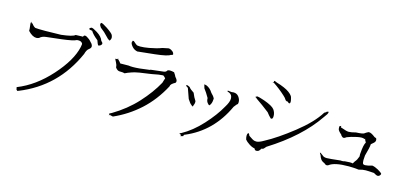

<svg xmlns="http://www.w3.org/2000/svg" viewBox="-70 -1281 3802 1804"><g transform="rotate(15 1830.5 -379.0)"><path d="M139 24Q143 24 150 21Q499 -119 656 -473Q667 -515 687 -529Q707 -543 707 -559Q707 -561 704.5 -571.5Q702 -582 683 -600Q667 -620 639 -636Q628 -642 620 -642Q608 -642 604 -627H587Q562 -627 533 -625Q513 -604 400 -591Q289 -588 247 -588Q173 -588 150 -591Q131 -599 114 -624L106 -625Q105 -625 97 -638Q95 -629 95 -618Q95 -608 98 -591Q101 -574 101 -549Q144 -503 182 -503Q195 -503 208 -509Q230 -531 268.5 -535Q307 -539 416 -552Q530 -566 557 -582L570 -583Q598 -583 608 -568Q613 -566 613 -555Q613 -546 609 -529Q580 -394 437 -234.5Q294 -75 124 -8Q128 4 128 9V13Q128 16 134 18V19Q134 24 139 24ZM762 -585Q781 -585 792 -600Q796 -605 796 -610Q796 -621 780 -634Q768 -672 717 -704Q675 -730 661 -730Q657 -730 655 -728Q642 -722 642 -716Q642 -715 643 -711Q644 -707 673 -703Q692 -670 743 -630Q755 -595 762 -585ZM853 -656Q856 -656 861.5 -666.5Q867 -677 867 -687Q867 -696 861 -711.5Q855 -727 798 -766Q751 -797 738 -797Q730 -797 730 -782Q730 -781 730 -777.5Q730 -774 744 -753Q788 -720 814 -690Q834 -666 852 -658Q852 -656 853 -656Z M1030 26 1038 13Q1045 22 1046 22V20H1048Q1052 20 1069 25Q1207 -36 1319 -137.5Q1431 -239 1510 -387V-388Q1510 -410 1556 -434Q1561 -441 1561 -449Q1561 -465 1540 -487Q1535 -500 1517 -526Q1493 -532 1476 -532Q1462 -532 1453 -527Q1444 -509 1422.5 -506.5Q1401 -504 1298 -492Q1292 -487 1280 -487Q1186 -473 1130 -473Q1105 -473 1088 -476Q1038 -476 1007 -475Q1003 -484 972 -514L975 -520L976 -514Q976 -507 971 -507L951 -506V-505Q951 -501 964.5 -476.5Q978 -452 978 -433V-430Q997 -401 1022 -401H1033Q1055 -401 1070 -396Q1093 -408 1137 -423Q1181 -438 1318 -455Q1395 -471 1424 -471H1427Q1445 -459 1451 -447Q1449 -447 1436 -402Q1378 -296 1281 -190Q1184 -84 1051 -5L1029 6Q1030 6 1030 15ZM1132 -625Q1174 -629 1297.5 -642.5Q1421 -656 1446 -676Q1465 -678 1465 -688Q1465 -691 1460 -701Q1455 -711 1436 -722Q1422 -730 1410 -730Q1405 -730 1394 -726.5Q1383 -723 1352 -718Q1304 -699 1231 -686Q1180 -677 1147 -677Q1132 -677 1120 -679Q1108 -681 1075 -712L1062 -710Q1064 -710 1065 -708Q1060 -701 1060 -694Q1060 -679 1080 -655.5Q1100 -632 1132 -625Z M1729 39Q1729 38 1756 31V29Q1756 16 1766 15Q2019 -91 2141 -357Q2166 -391 2173 -392Q2176 -402 2176 -412Q2176 -438 2157.5 -463Q2139 -488 2106 -488Q2097 -488 2086 -486Q2065 -490 2055 -490Q2047 -490 2047 -486Q2047 -480 2064 -476Q2097 -463 2097 -424Q2097 -391 2064 -338Q2013 -246 1921.5 -146Q1830 -46 1729 9Q1715 13 1715 16Q1715 17 1717.5 19.5Q1720 22 1730 24L1732 29ZM1768 -261Q1773 -261 1773 -272Q1782 -289 1782 -306L1781 -316Q1761 -345 1744 -388Q1707 -411 1694 -430Q1673 -441 1665 -441Q1659 -440 1659 -436Q1659 -430 1680 -418L1715 -319Q1741 -278 1753 -272Q1763 -261 1768 -261ZM1916 -312Q1922 -312 1931 -331.5Q1940 -351 1941 -383Q1931 -406 1905 -430Q1880 -471 1842 -486Q1828 -490 1823 -490Q1821 -490 1821 -489L1831 -454Q1855 -424 1884 -373V-370Q1884 -337 1907 -318Q1911 -312 1916 -312Z M2453 -13Q2456 -13 2468 -15.5Q2480 -18 2499 -48Q2501 -46 2504 -46Q2515 -46 2536 -74Q2833 -260 2985 -483Q3002 -507 3009 -517Q3016 -527 3017 -543Q2996 -540 2996 -538L2998 -537Q2998 -534 2978 -524Q2913 -418 2765 -301.5Q2617 -185 2504 -125Q2457 -97 2431 -97Q2428 -97 2413.5 -99Q2399 -101 2355 -132Q2347 -154 2340 -154Q2336 -154 2332.5 -146Q2329 -138 2329 -126Q2329 -110 2335 -90Q2348 -73 2378.5 -53Q2409 -33 2432 -31Q2439 -13 2453 -13ZM2512 -341Q2527 -341 2527 -370Q2527 -404 2506.5 -432Q2486 -460 2402 -490Q2347 -509 2330 -509Q2324 -509 2324 -506V-504Q2313 -501 2313 -500Q2313 -499 2319 -497Q2325 -495 2333 -486Q2394 -445 2463 -391Q2485 -362 2506 -342ZM2637 -524Q2647 -524 2647 -542Q2647 -554 2641 -575Q2639 -599 2599.5 -628Q2560 -657 2473 -683Q2460 -691 2447 -691H2444L2447 -681Q2435 -675 2435 -674H2447Q2511 -632 2568 -579Q2585 -565 2598 -543Q2610 -535 2615 -535Q2619 -535 2619 -538Q2629 -524 2637 -524Z M3128 -53Q3136 -53 3144 -58Q3193 -97 3331 -97Q3378 -97 3429 -91Q3466 -102 3495 -102Q3524 -102 3576 -98Q3602 -81 3617 -81Q3624 -81 3632.5 -87.5Q3641 -94 3644 -107Q3636 -120 3603 -138.5Q3570 -157 3543 -161Q3498 -147 3476 -147Q3461 -147 3456 -153Q3449 -163 3449 -190Q3449 -209 3452 -235Q3477 -323 3477 -348V-351Q3487 -359 3501.5 -372Q3516 -385 3516 -400Q3516 -402 3514.5 -411.5Q3513 -421 3494 -425Q3455 -456 3433 -456L3426 -455Q3404 -444 3392.5 -434.5Q3381 -425 3314 -422Q3270 -410 3245 -410Q3235 -410 3219.5 -414Q3204 -418 3164 -432Q3164 -442 3165 -445V-446Q3162 -446 3148 -437Q3148 -429 3149.5 -412.5Q3151 -396 3186 -366Q3187 -358 3202 -347Q3207 -343 3213 -343Q3225 -343 3241 -356Q3274 -370 3333 -383Q3361 -389 3380 -389Q3399 -389 3407 -382Q3414 -389 3414 -391L3411 -390Q3416 -374 3428 -354Q3411 -329 3405 -245Q3404 -242 3404 -234L3405 -213Q3388 -170 3385 -170Q3374 -158 3360 -133Q3351 -136 3331 -136Q3311 -136 3281 -133Q3271 -129 3258 -129L3242 -130Q3137 -118 3110 -118Q3081 -118 3066 -134Q3043 -152 3038 -152Q3036 -152 3036 -151Q3036 -147 3048 -130Q3054 -109 3065.5 -92.5Q3077 -76 3101 -67Q3115 -53 3128 -53Z"/></g></svg>

Font: Xiaobo Songti 小帛宋体
Style: Regular
Weight: 400
Version: Version 1.501;March 17, 2024;FontCreator 14.0.0.2814 64-bit